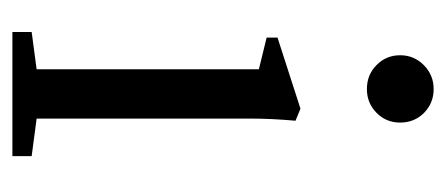

<svg xmlns="http://www.w3.org/2000/svg" viewBox="-220 -482 703 302"><g transform="rotate(90 131.0 -331.5)"><path d="M120.6 -557.6Q98.1 -557.6 82.8 -572.8Q67.4 -587.9 67.4 -609.9Q67.4 -631.8 83 -647.2Q98.6 -662.6 120.6 -662.6Q142.6 -662.6 158 -647.5Q173.3 -632.3 173.3 -609.9Q173.3 -587.9 158 -572.8Q142.6 -557.6 120.6 -557.6ZM30.8 0V-30.3L89.4 -38.1V-387.7L39.6 -399.9V-417L151.4 -453.1L170.4 -445.3Q167 -407.7 167 -373V-38.1L226.1 -30.3V0Z"/></g></svg>

Font: Elstob 10pt
Style: Regular
Weight: 400
Designer: Peter S. Baker
Version: Version 1.015